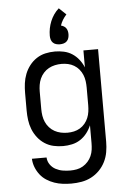

<svg xmlns="http://www.w3.org/2000/svg" viewBox="-64 -815 728 1084"><g transform="rotate(-5 300.0 -273.0)"><path d="M296 223Q272 223 247.5 220Q223 217 200 209Q177 201 156 187.5Q135 174 120 154.5Q105 135 96 112Q87 89 86 64H169Q170 86 182.5 104Q195 122 214 132Q233 142 254 145.5Q275 149 296 149Q315 149 333.5 145.5Q352 142 368 132.5Q384 123 396.5 109Q409 95 416.5 78Q424 61 426.5 42.5Q429 24 429 5V-96Q419 -72 403 -51.5Q387 -31 365.5 -17Q344 -3 318.5 2.5Q293 8 268 8Q240 8 213.5 2Q187 -4 164 -19Q141 -34 124 -56Q107 -78 97 -103.5Q87 -129 83.5 -156Q80 -183 80 -210V-310Q80 -337 83.5 -364Q87 -391 97 -416.5Q107 -442 124 -464Q141 -486 164 -501Q187 -516 213.5 -522Q240 -528 268 -528Q293 -528 318.5 -522.5Q344 -517 365.5 -503Q387 -489 403 -468.5Q419 -448 429 -424V-520H512V5Q512 34 507 63Q502 92 489 118Q476 144 455.5 165Q435 186 409 199.5Q383 213 354 218Q325 223 296 223ZM299 -65Q318 -65 336 -69Q354 -73 370 -82.5Q386 -92 398 -106.5Q410 -121 417 -138Q424 -155 426.5 -173.5Q429 -192 429 -210V-310Q429 -328 426.5 -346.5Q424 -365 417 -382Q410 -399 398 -413.5Q386 -428 370 -437.5Q354 -447 336 -451Q318 -455 299 -455Q280 -455 261.5 -451Q243 -447 226.5 -438Q210 -429 197 -414.5Q184 -400 176.5 -383Q169 -366 166 -347.5Q163 -329 163 -310V-210Q163 -191 166 -172.5Q169 -154 176.5 -137Q184 -120 197 -105.5Q210 -91 226.5 -82Q243 -73 261.5 -69Q280 -65 299 -65ZM300 -566Q289 -566 278.5 -569Q268 -572 260.5 -579.5Q253 -587 250 -597.5Q247 -608 247 -619Q247 -640 251 -660.5Q255 -681 263 -700.5Q271 -720 283 -737.5Q295 -755 311 -769L351 -731Q339 -718 329.5 -702.5Q320 -687 315 -671Q323 -669 331 -664.5Q339 -660 344 -652.5Q349 -645 351 -636.5Q353 -628 353 -619Q353 -608 350 -597.5Q347 -587 339.5 -579.5Q332 -572 321.5 -569Q311 -566 300 -566Z"/></g></svg>

Font: Iosevka Custom Extended
Style: Regular
Weight: 400
Width: 7
Monospace: yes
Designer: Belleve Invis
Foundry: Belleve Invis
Version: Version 11.2.4; ttfautohint (v1.8.4)